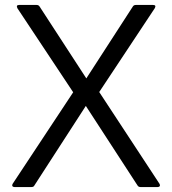

<svg xmlns="http://www.w3.org/2000/svg" viewBox="-20 -754 694 774"><path d="M38 0Q32 0 30 -4Q28 -8 31 -13L275 -382L50 -721Q44 -734 57 -734H128Q136 -734 140 -727L328 -438L515 -727Q519 -734 527 -734H597Q611 -734 604 -721L380 -383L623 -13Q626 -8 624 -4Q622 0 616 0H546Q538 0 534 -7L326 -327L119 -7Q116 0 107 0Z"/></svg>

Font: LINE Seed Sans
Style: Regular
Weight: 400
Designer: LINE VX Design & Dalton Maag Ltd & Sandoll Inc
Foundry: Dalton Maag Ltd
Version: Version 1.003